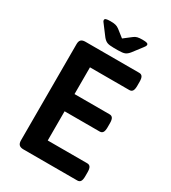

<svg xmlns="http://www.w3.org/2000/svg" viewBox="-208 -976 963 1082"><g transform="rotate(30 273.0 -435.5)"><path d="M84 -37V-663Q84 -683 93 -691.5Q102 -700 121 -700H471Q485 -700 491.5 -690Q498 -680 498 -657V-631Q498 -608 491.5 -598Q485 -588 471 -588H215V-414H443Q457 -414 463.5 -404Q470 -394 470 -371V-345Q470 -322 463.5 -312Q457 -302 443 -302H215V-112H472Q486 -112 492.5 -102Q499 -92 499 -69V-43Q499 -20 492.5 -10Q486 0 472 0H121Q102 0 93 -9Q84 -18 84 -37ZM206 -777 160 -838Q149 -850 149 -858Q149 -865 157 -868Q165 -871 186 -871Q206 -871 218.5 -868Q231 -865 243 -856L290 -819L338 -856Q349 -865 361.5 -868Q374 -871 394 -871Q415 -871 423 -868Q431 -865 431 -858Q431 -850 420 -837L374 -777Q361 -761 347.5 -755.5Q334 -750 304 -750H276Q247 -750 233 -755.5Q219 -761 206 -777Z"/></g></svg>

Font: Asap-SemiBold
Style: Regular
Weight: 600
Designer: Pablo Cosgaya
Foundry: Omnibus-Type
Version: Version 2.000; ttfautohint (v1.8)